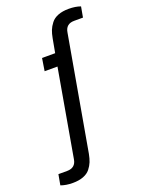

<svg xmlns="http://www.w3.org/2000/svg" viewBox="-249 -805 783 1062"><g transform="rotate(-20 142.0 -274.5)"><path d="M-11.2 182.1Q-50.3 182.1 -81.1 170.9L-69.8 108.9H-19Q31.7 108.9 39.1 60.1L128.9 -452.1H53.2L64.9 -525.9H142.1L157.2 -607.9Q162.1 -634.3 169.4 -653.1Q176.8 -671.9 191.7 -691.2Q206.5 -710.4 232.9 -720.7Q259.3 -731 295.9 -731Q335.9 -731 365.2 -720.2L354 -658.2H301.8Q252.4 -658.2 245.1 -608.9L127 61Q122.1 86.9 114.5 106Q106.9 125 92.3 143.6Q77.6 162.1 51.5 172.1Q25.4 182.1 -11.2 182.1Z"/></g></svg>

Font: Archivo
Style: Italic
Weight: 400
Italic angle: -10°
Designer: Hector Gatti
Foundry: Omnibus-Type
Version: Version 2.001